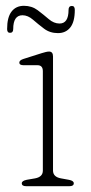

<svg xmlns="http://www.w3.org/2000/svg" viewBox="-20 -641 315 661"><path d="M162.5 -446.5V-54Q162.5 -32 189.5 -27L217 -22Q234 -19 234 -10Q234 0 219 0H70Q55 0 55 -10Q55 -18.5 72 -22L101 -27Q127.5 -32 127.5 -53.5V-396Q127.5 -416.5 109 -416.5H61Q46.5 -416.5 46.5 -425.5Q46.5 -433.5 60.5 -438L123.5 -458Q131 -460 137.2 -461.8Q143.5 -463.5 149 -463.5Q162.5 -463.5 162.5 -446.5ZM179.5 -527Q152 -527 131.8 -542.2Q111.5 -557.5 93.8 -573Q76 -588.5 57.5 -588.5Q25.5 -588.5 25.5 -541Q25.5 -528 14.5 -528Q4.5 -528 4.5 -541Q4.5 -581.5 19.8 -601.2Q35 -621 62.5 -621Q89.5 -621 109.8 -605.8Q130 -590.5 147.8 -575.2Q165.5 -560 185 -560Q216 -560 216 -607Q216 -620.5 227.5 -620.5Q237.5 -620.5 237.5 -607Q237.5 -566 222 -546.5Q206.5 -527 179.5 -527Z"/></svg>

Font: Fraunces 9pt S050 Thin
Style: Regular
Weight: 100
Version: Version 1.000; ttfautohint (v1.8.3)